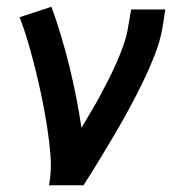

<svg xmlns="http://www.w3.org/2000/svg" viewBox="-20 -548 540 568"><path d="M125 0Q133 -44 129.5 -87Q126 -130 119.5 -172Q113 -214 104.5 -255.5Q96 -297 86 -337.5Q76 -378 64.5 -418Q53 -458 38 -497L132 -528Q148 -485 161 -441Q174 -397 185 -352.5Q196 -308 205 -262.5Q214 -217 221 -170Q235 -194 249.5 -218Q264 -242 277 -266.5Q290 -291 302.5 -315.5Q315 -340 326 -365.5Q337 -391 346 -416.5Q355 -442 359 -468L368 -520H469L461 -468Q454 -427 438 -386Q422 -345 403 -306Q384 -267 363 -228Q342 -189 319.5 -151Q297 -113 274 -75Q251 -37 227 0Z"/></svg>

Font: Iosevka SS04 Semibold
Style: Italic
Weight: 600
Italic angle: -9°
Monospace: yes
Designer: Belleve Invis
Foundry: Belleve Invis
Version: Version 19.0.0; ttfautohint (v1.8.4)